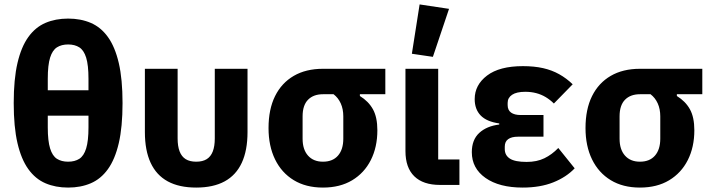

<svg xmlns="http://www.w3.org/2000/svg" viewBox="-20 -836 3217 868"><path d="M196 -480V-428H380V-480Q380 -542 369.5 -575.5Q359 -609 338.5 -622Q318 -635 288 -635Q258 -635 237.5 -622Q217 -609 206.5 -575.5Q196 -542 196 -480ZM288 -752Q345 -752 390.5 -732.5Q436 -713 468 -668.5Q500 -624 517 -551Q534 -478 534 -370Q534 -262 517 -189Q500 -116 468 -71.5Q436 -27 390.5 -7.5Q345 12 288 12Q231 12 185.5 -7.5Q140 -27 108 -71.5Q76 -116 59 -189Q42 -262 42 -370Q42 -478 59 -551Q76 -624 108 -668.5Q140 -713 185.5 -732.5Q231 -752 288 -752ZM288 -105Q318 -105 338.5 -118Q359 -131 369.5 -165Q380 -199 380 -260V-313H196V-260Q196 -199 206.5 -165Q217 -131 237.5 -118Q258 -105 288 -105Z M783 -525V-210Q783 -175 792 -151.5Q801 -128 819.5 -116.5Q838 -105 867 -105Q896 -105 914.5 -116.5Q933 -128 942 -151.5Q951 -175 951 -210V-525H1099V-239Q1099 -156 1073 -100Q1047 -44 995.5 -16Q944 12 867 12Q790 12 738.5 -16Q687 -44 661 -100Q635 -156 635 -239V-525Z M1722 -410H1607V-402Q1646 -378 1666 -342Q1686 -306 1686 -247Q1686 -171 1656.5 -112.5Q1627 -54 1572 -21Q1517 12 1440 12Q1363 12 1308 -21.5Q1253 -55 1223.5 -115.5Q1194 -176 1194 -257Q1194 -342 1223.5 -401.5Q1253 -461 1308 -493Q1363 -525 1440 -525H1722ZM1488 -410H1440Q1397 -410 1372.5 -385Q1348 -360 1348 -310V-209Q1348 -160 1372.5 -132.5Q1397 -105 1440 -105Q1484 -105 1508 -132.5Q1532 -160 1532 -209V-310Q1532 -343 1520.5 -368.5Q1509 -394 1488 -410Z M2057 -115V0H1969Q1893 0 1853 -39Q1813 -78 1813 -153V-525H1961V-115ZM2010 -796 1937 -579 1842 -593 1877 -816Z M2504 -167 2578 -75Q2540 -35 2481 -11.5Q2422 12 2343 12Q2237 12 2175 -31.5Q2113 -75 2113 -148Q2113 -204 2146.5 -235Q2180 -266 2237 -273V-278Q2180 -286 2153 -314Q2126 -342 2126 -388Q2126 -452 2182 -494.5Q2238 -537 2344 -537Q2395 -537 2435 -528Q2475 -519 2508 -500.5Q2541 -482 2569 -455L2484 -368Q2467 -385 2447 -397Q2427 -409 2404 -415Q2381 -421 2355 -421Q2315 -421 2295 -407.5Q2275 -394 2275 -371V-361Q2275 -338 2290.5 -327Q2306 -316 2334 -316H2437V-218H2321Q2293 -218 2277.5 -207Q2262 -196 2262 -173V-162Q2262 -134 2285 -119Q2308 -104 2361 -104Q2407 -104 2441 -120.5Q2475 -137 2504 -167Z M3155 -410H3040V-402Q3079 -378 3099 -342Q3119 -306 3119 -247Q3119 -171 3089.5 -112.5Q3060 -54 3005 -21Q2950 12 2873 12Q2796 12 2741 -21.5Q2686 -55 2656.5 -115.5Q2627 -176 2627 -257Q2627 -342 2656.5 -401.5Q2686 -461 2741 -493Q2796 -525 2873 -525H3155ZM2921 -410H2873Q2830 -410 2805.5 -385Q2781 -360 2781 -310V-209Q2781 -160 2805.5 -132.5Q2830 -105 2873 -105Q2917 -105 2941 -132.5Q2965 -160 2965 -209V-310Q2965 -343 2953.5 -368.5Q2942 -394 2921 -410Z"/></svg>

Font: IBM Plex Sans Var
Style: Regular
Weight: 400
Designer: Mike Abbink, Paul van der Laan, Pieter van Rosmalen
Foundry: Bold Monday
Version: Version 3.000